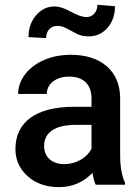

<svg xmlns="http://www.w3.org/2000/svg" viewBox="-20 -765 581 795"><path d="M383.3 -745.1C383.3 -714.4 363.3 -694.3 338.4 -694.3C321.3 -694.3 299.8 -701.7 273.9 -716.3C247.6 -731 225.1 -738.3 206.5 -738.3C175.8 -738.3 149.9 -726.1 129.4 -701.7C108.4 -677.2 98.1 -647 98.1 -611.3L170.9 -607.4C170.9 -637.2 190.4 -657.7 215.3 -657.7C223.6 -657.7 231.4 -656.7 238.8 -654.8C245.6 -652.8 257.8 -647 274.9 -637.2C292 -627.4 305.2 -621.1 314.5 -618.7C323.7 -615.7 334.5 -614.3 347.2 -614.3C378.4 -614.3 404.3 -626 425.3 -649.9C445.8 -673.8 456.1 -703.6 456.1 -739.3ZM497.6 0V-8.3C484.4 -36.6 477.5 -74.7 477.5 -122.1V-360.4C476.6 -416.5 457.5 -460.4 420.9 -491.7C384.3 -522.5 335 -538.1 272.9 -538.1C232.4 -538.1 195.3 -530.8 162.6 -516.6C129.4 -502.4 103 -482.4 84 -457.5C64.9 -432.1 55.2 -404.8 55.2 -376H173.8C173.8 -397 182.6 -414.1 199.7 -427.7C216.8 -440.9 239.3 -447.8 266.1 -447.8C328.6 -447.8 358.9 -412.1 358.9 -357.4V-322.8H286.1C130.4 -322.8 43.9 -260.7 43.9 -147.9C43.9 -103.5 60.5 -65.9 94.2 -35.6C127.9 -5.4 170.9 9.8 224.1 9.8C278.8 9.8 325.2 -9.8 362.8 -49.3C366.7 -26.4 371.1 -10.3 376.5 0ZM246.1 -85.4C195.3 -85.4 162.6 -114.7 162.6 -160.2C162.6 -216.3 207 -248 294.9 -248H358.9V-148.4C348.6 -129.4 333 -113.8 312.5 -102.5C291.5 -91.3 269.5 -85.4 246.1 -85.4Z"/></svg>

Font: Roboto Medium
Style: Regular
Weight: 500
Designer: Google
Version: Version 2.137; 2017